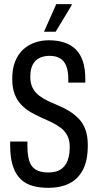

<svg xmlns="http://www.w3.org/2000/svg" viewBox="-20 -893 465 925"><path d="M214 12Q173 12 139 3Q105 -6 80.5 -29Q56 -52 42.5 -91.5Q29 -131 29 -193Q29 -198 29 -202.5Q29 -207 29 -211H112Q112 -206 112 -201Q112 -196 112 -191Q112 -145 121.5 -116.5Q131 -88 153.5 -75Q176 -62 213 -62Q233 -62 249 -66.5Q265 -71 277.5 -80.5Q290 -90 298.5 -104.5Q307 -119 311.5 -139Q316 -159 316 -185Q316 -217 304.5 -239.5Q293 -262 273 -277Q253 -292 228.5 -304Q204 -316 177.5 -327.5Q151 -339 126.5 -353.5Q102 -368 82 -389Q62 -410 50.5 -440Q39 -470 39 -514Q39 -562 53 -597Q67 -632 91.5 -654.5Q116 -677 148 -688Q180 -699 215 -699Q256 -699 288.5 -688.5Q321 -678 344 -656Q367 -634 379 -598.5Q391 -563 391 -512V-495H309V-513Q309 -548 300 -573Q291 -598 271 -611Q251 -624 218 -624Q193 -624 172 -614.5Q151 -605 138.5 -583Q126 -561 126 -523Q126 -491 137.5 -469Q149 -447 169 -432Q189 -417 213.5 -405.5Q238 -394 264.5 -383Q291 -372 315 -357Q339 -342 359.5 -321Q380 -300 391.5 -268.5Q403 -237 403 -193Q403 -119 379 -74Q355 -29 312.5 -8.5Q270 12 214 12ZM192 -740 251 -873H325L326 -869L248 -740Z"/></svg>

Font: Archivo ExtraCondensed
Style: Regular
Weight: 400
Width: 2
Designer: Hector Gatti
Foundry: Omnibus-Type
Version: Version 2.001